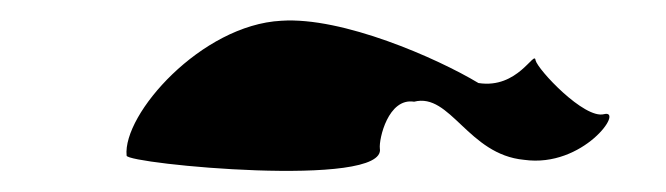

<svg xmlns="http://www.w3.org/2000/svg" viewBox="-20 -486 642 185"><path d="M102 -336C103 -328 353 -304 346 -343C345 -352 354 -392 379 -388C414 -397 431 -337 485 -332C542 -324 582 -381 562 -376C543 -371 498 -419 496 -428C495 -438 479 -400 441 -406C401 -430 310 -470 251 -466C174 -462 98 -376 102 -336Z"/></svg>

Font: Ampere
Style: ExtIta
Weight: 400
Version: Version 1